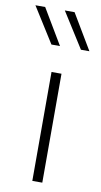

<svg xmlns="http://www.w3.org/2000/svg" viewBox="-116 -810 447 851"><g transform="rotate(10 107.5 -384.5)"><path d="M110.8 -609.9H72.3L-27.8 -769H16.1ZM243.2 -609.9H205.1L104.5 -769H148.4ZM93.8 -490.2H138.7V0H93.8Z"/></g></svg>

Font: Estedad-FD ExtraLight
Style: Regular
Weight: 200
Designer: Amin Abedi
Version: Version 7.3